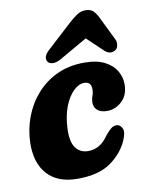

<svg xmlns="http://www.w3.org/2000/svg" viewBox="-78 -720 593 785"><g transform="rotate(-10 218.0 -327.5)"><path d="M274.5 -372Q252 -372 229.8 -350.5Q207.5 -329 192.2 -289.8Q177 -250.5 175 -197.5Q173 -145 191.2 -119.8Q209.5 -94.5 243.5 -94.5Q268 -94.5 289 -106.8Q310 -119 328.5 -146.5Q342 -162.5 352 -170.5Q362 -178.5 374 -178.5Q389 -178.5 397.5 -162Q406 -145.5 391 -112Q369 -61.5 319 -26Q269 9.5 180.5 9.5Q98.5 9.5 55.8 -37.8Q13 -85 15 -169Q16.5 -224 35.5 -275Q54.5 -326 89.8 -366.2Q125 -406.5 175.2 -430Q225.5 -453.5 289 -453.5Q341 -453.5 373.8 -436.5Q406.5 -419.5 421.5 -393.2Q436.5 -367 436.5 -338Q436.5 -293.5 409.5 -268Q382.5 -242.5 347.5 -242.5Q322.5 -242.5 308.2 -254.2Q294 -266 294 -285.5Q294 -302 298.8 -313.8Q303.5 -325.5 303.5 -341Q303.5 -372 274.5 -372ZM194.5 -482.5Q177 -473 162.5 -473.8Q148 -474.5 142.5 -483Q128 -503.5 158 -530.5L258 -622.5Q278 -641 294.8 -652.2Q311.5 -663.5 331 -663.5Q352 -663.5 363.2 -652.5Q374.5 -641.5 383.5 -622.5L430.5 -526.5Q437 -514 434.5 -501Q432 -488 425.5 -483Q402.5 -466.5 379.5 -486.5L312.5 -550Z"/></g></svg>

Font: Fraunces 144pt SuperSoft
Style: Bold Italic
Weight: 700
Italic angle: -16°
Version: Version 1.000;[0bf87f6ff]